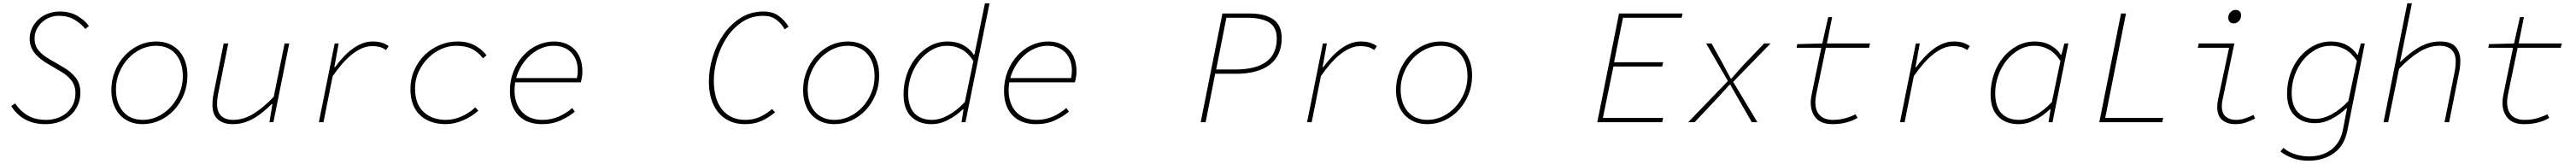

<svg xmlns="http://www.w3.org/2000/svg" viewBox="-20 -742 15640 996"><path d="M256 12Q185 12 133 -16.5Q81 -45 48 -98L72 -114Q104 -66 149.5 -40Q195 -14 260 -14Q297 -14 329.5 -25.5Q362 -37 386 -58Q410 -79 424 -109Q438 -139 438 -176Q438 -221 414.5 -252Q391 -283 352 -306L264 -358Q244 -370 225 -385Q206 -400 191.5 -418Q177 -436 168.5 -458Q160 -480 160 -506Q160 -539 173.5 -569Q187 -599 211 -622Q235 -645 269 -658.5Q303 -672 344 -672Q404 -672 449 -646Q494 -620 520 -584L498 -566Q472 -599 432 -622.5Q392 -646 338 -646Q304 -646 277 -634Q250 -622 230.5 -602.5Q211 -583 200.5 -559Q190 -535 190 -510Q190 -462 216.5 -433Q243 -404 278 -384L364 -334Q411 -307 439.5 -270.5Q468 -234 468 -180Q468 -136 451.5 -101Q435 -66 406.5 -40.5Q378 -15 339.5 -1.5Q301 12 256 12Z M846 12Q801 12 765.5 -3.5Q730 -19 706 -46Q682 -73 669 -111Q656 -149 656 -194Q656 -255 677.5 -309Q699 -363 736.5 -403.5Q774 -444 823 -467Q872 -490 928 -490Q973 -490 1008.5 -474.5Q1044 -459 1068 -432Q1092 -405 1105 -367Q1118 -329 1118 -284Q1118 -222 1096.5 -168.5Q1075 -115 1037.5 -74.5Q1000 -34 950.5 -11Q901 12 846 12ZM848 -14Q896 -14 940 -35.5Q984 -57 1017 -93Q1050 -129 1070 -177Q1090 -225 1090 -278Q1090 -362 1047 -413Q1004 -464 926 -464Q878 -464 834 -442.5Q790 -421 757 -385Q724 -349 704 -301Q684 -253 684 -200Q684 -116 727 -65Q770 -14 848 -14Z M1393 12Q1360 12 1336.5 3Q1313 -6 1298 -21.5Q1283 -37 1276.5 -58Q1270 -79 1270 -104Q1270 -128 1272.5 -147.5Q1275 -167 1280 -188L1338 -478H1366L1308 -190Q1303 -167 1300.5 -148Q1298 -129 1298 -108Q1298 -63 1323 -38.5Q1348 -14 1396 -14Q1459 -14 1519.5 -51.5Q1580 -89 1642 -154L1708 -478H1736L1640 0H1616L1634 -110H1630Q1605 -86 1579 -64Q1553 -42 1524 -25Q1495 -8 1462.5 2Q1430 12 1393 12Z M1916 0 2012 -478H2036L2010 -334H2014Q2035 -363 2060.5 -391Q2086 -419 2114.5 -441Q2143 -463 2175 -476.5Q2207 -490 2242 -490Q2274 -490 2297 -483Q2320 -476 2340 -462L2324 -438Q2304 -452 2284.5 -457Q2265 -462 2239 -462Q2208 -462 2177 -448.5Q2146 -435 2116 -411Q2086 -387 2057 -353.5Q2028 -320 2000 -280L1944 0Z M2686 12Q2639 12 2599.5 -1.5Q2560 -15 2531.5 -41.5Q2503 -68 2487.5 -107.5Q2472 -147 2472 -200Q2472 -264 2496 -317.5Q2520 -371 2560 -409.5Q2600 -448 2651.5 -469Q2703 -490 2758 -490Q2820 -490 2864 -465.5Q2908 -441 2934 -406L2912 -388Q2883 -426 2845 -445Q2807 -464 2748 -464Q2703 -464 2658.5 -444Q2614 -424 2579 -389Q2544 -354 2522 -307Q2500 -260 2500 -206Q2500 -110 2552 -62Q2604 -14 2688 -14Q2735 -14 2781.5 -34.5Q2828 -55 2866 -90L2884 -70Q2845 -34 2791 -11Q2737 12 2686 12Z M3272 12Q3178 12 3127 -42Q3076 -96 3076 -190Q3076 -254 3098 -309Q3120 -364 3157 -404.5Q3194 -445 3242.5 -467.5Q3291 -490 3344 -490Q3386 -490 3418 -476Q3450 -462 3472 -438Q3494 -414 3505 -381Q3516 -348 3516 -309Q3516 -287 3512.5 -268.5Q3509 -250 3506 -242H3108Q3106 -230 3105 -217.5Q3104 -205 3104 -192Q3104 -153 3115.5 -120Q3127 -87 3148.5 -63.5Q3170 -40 3201.5 -27Q3233 -14 3274 -14Q3327 -14 3373.5 -34.5Q3420 -55 3454 -86L3470 -64Q3438 -36 3386.5 -12Q3335 12 3272 12ZM3340 -464Q3303 -464 3267.5 -449.5Q3232 -435 3202 -409Q3172 -383 3149 -347Q3126 -311 3114 -268H3483Q3488 -291 3488 -312Q3488 -381 3448.5 -422.5Q3409 -464 3340 -464Z M4504 12Q4448 12 4407 -8Q4366 -28 4338.5 -62.5Q4311 -97 4297.5 -144Q4284 -191 4284 -246Q4284 -318 4306.5 -393.5Q4329 -469 4371.5 -531Q4414 -593 4475.5 -632.5Q4537 -672 4616 -672Q4672 -672 4708.5 -645Q4745 -618 4768 -580L4744 -564Q4724 -600 4692.5 -623Q4661 -646 4614 -646Q4542 -646 4486 -608.5Q4430 -571 4392 -513Q4354 -455 4334 -385.5Q4314 -316 4314 -252Q4314 -202 4325 -158.5Q4336 -115 4359.5 -83Q4383 -51 4419.5 -32.5Q4456 -14 4506 -14Q4553 -14 4591.5 -31Q4630 -48 4668 -80L4686 -60Q4644 -25 4601 -6.5Q4558 12 4504 12Z M5046 12Q5001 12 4965.5 -3.5Q4930 -19 4906 -46Q4882 -73 4869 -111Q4856 -149 4856 -194Q4856 -255 4877.5 -309Q4899 -363 4936.5 -403.5Q4974 -444 5023 -467Q5072 -490 5128 -490Q5173 -490 5208.5 -474.5Q5244 -459 5268 -432Q5292 -405 5305 -367Q5318 -329 5318 -284Q5318 -222 5296.5 -168.5Q5275 -115 5237.5 -74.5Q5200 -34 5150.5 -11Q5101 12 5046 12ZM5048 -14Q5096 -14 5140 -35.5Q5184 -57 5217 -93Q5250 -129 5270 -177Q5290 -225 5290 -278Q5290 -362 5247 -413Q5204 -464 5126 -464Q5078 -464 5034 -442.5Q4990 -421 4957 -385Q4924 -349 4904 -301Q4884 -253 4884 -200Q4884 -116 4927 -65Q4970 -14 5048 -14Z M5636 12Q5559 12 5512.5 -33.5Q5466 -79 5466 -170Q5466 -233 5486 -291Q5506 -349 5542 -393Q5578 -437 5627 -463.5Q5676 -490 5734 -490Q5788 -490 5828.5 -468Q5869 -446 5892 -410H5896L5916 -506L5960 -722H5988L5842 0H5818L5830 -78H5826Q5785 -39 5736 -13.5Q5687 12 5636 12ZM5638 -14Q5686 -14 5738 -42.5Q5790 -71 5838 -122L5890 -372Q5857 -422 5817 -443Q5777 -464 5732 -464Q5681 -464 5637.5 -439Q5594 -414 5562 -373.5Q5530 -333 5512 -281.5Q5494 -230 5494 -176Q5494 -93 5533 -53.5Q5572 -14 5638 -14Z M6272 12Q6178 12 6127 -42Q6076 -96 6076 -190Q6076 -254 6098 -309Q6120 -364 6157 -404.5Q6194 -445 6242.5 -467.5Q6291 -490 6344 -490Q6386 -490 6418 -476Q6450 -462 6472 -438Q6494 -414 6505 -381Q6516 -348 6516 -309Q6516 -287 6512.5 -268.5Q6509 -250 6506 -242H6108Q6106 -230 6105 -217.5Q6104 -205 6104 -192Q6104 -153 6115.5 -120Q6127 -87 6148.5 -63.5Q6170 -40 6201.5 -27Q6233 -14 6274 -14Q6327 -14 6373.5 -34.5Q6420 -55 6454 -86L6470 -64Q6438 -36 6386.5 -12Q6335 12 6272 12ZM6340 -464Q6303 -464 6267.5 -449.5Q6232 -435 6202 -409Q6172 -383 6149 -347Q6126 -311 6114 -268H6483Q6488 -291 6488 -312Q6488 -381 6448.5 -422.5Q6409 -464 6340 -464Z M7270 0 7402 -660H7570Q7661 -660 7711.5 -624Q7762 -588 7762 -510Q7762 -456 7743 -415.5Q7724 -375 7688 -348Q7652 -321 7601 -307.5Q7550 -294 7486 -294H7358L7300 0ZM7364 -320H7480Q7605 -320 7668.5 -367Q7732 -414 7732 -508Q7732 -576 7686.5 -605Q7641 -634 7552 -634H7426Z M7916 0 8012 -478H8036L8010 -334H8014Q8035 -363 8060.5 -391Q8086 -419 8114.5 -441Q8143 -463 8175 -476.5Q8207 -490 8242 -490Q8274 -490 8297 -483Q8320 -476 8340 -462L8324 -438Q8304 -452 8284.5 -457Q8265 -462 8239 -462Q8208 -462 8177 -448.5Q8146 -435 8116 -411Q8086 -387 8057 -353.5Q8028 -320 8000 -280L7944 0Z M8646 12Q8601 12 8565.5 -3.5Q8530 -19 8506 -46Q8482 -73 8469 -111Q8456 -149 8456 -194Q8456 -255 8477.5 -309Q8499 -363 8536.5 -403.5Q8574 -444 8623 -467Q8672 -490 8728 -490Q8773 -490 8808.5 -474.5Q8844 -459 8868 -432Q8892 -405 8905 -367Q8918 -329 8918 -284Q8918 -222 8896.5 -168.5Q8875 -115 8837.5 -74.5Q8800 -34 8750.5 -11Q8701 12 8646 12ZM8648 -14Q8696 -14 8740 -35.5Q8784 -57 8817 -93Q8850 -129 8870 -177Q8890 -225 8890 -278Q8890 -362 8847 -413Q8804 -464 8726 -464Q8678 -464 8634 -442.5Q8590 -421 8557 -385Q8524 -349 8504 -301Q8484 -253 8484 -200Q8484 -116 8527 -65Q8570 -14 8648 -14Z M9678 0 9810 -660H10196L10190 -634H9834L9780 -364H10078L10072 -338H9776L9712 -26H10078L10072 0Z M10230 0 10471 -250 10339 -478H10372L10444 -348L10488 -265H10492L10566 -348L10691 -478H10730L10503 -245L10650 0H10616L10536 -139L10486 -227H10481L10408 -147L10269 0Z M11106 12Q11038 12 11006 -24.5Q10974 -61 10974 -118Q10974 -135 10976.5 -150Q10979 -165 10982 -180L11038 -452H10888L10892 -474L11044 -478L11080 -638H11104L11072 -478H11334L11328 -452H11066L11008 -172Q11002 -145 11002 -122Q11002 -68 11030 -41Q11058 -14 11108 -14Q11149 -14 11183 -23.5Q11217 -33 11246 -48L11258 -26Q11228 -8 11189.5 2Q11151 12 11106 12Z M11516 0 11612 -478H11636L11610 -334H11614Q11635 -363 11660.5 -391Q11686 -419 11714.5 -441Q11743 -463 11775 -476.5Q11807 -490 11842 -490Q11874 -490 11897 -483Q11920 -476 11940 -462L11924 -438Q11904 -452 11884.5 -457Q11865 -462 11839 -462Q11808 -462 11777 -448.5Q11746 -435 11716 -411Q11686 -387 11657 -353.5Q11628 -320 11600 -280L11544 0Z M12236 12Q12159 12 12112.5 -33.5Q12066 -79 12066 -170Q12066 -233 12086 -291Q12106 -349 12142 -393Q12178 -437 12227 -463.5Q12276 -490 12334 -490Q12388 -490 12428.5 -468Q12469 -446 12492 -410H12496L12514 -478H12538L12442 0H12418L12430 -78H12426Q12385 -39 12336 -13.5Q12287 12 12236 12ZM12238 -14Q12286 -14 12338 -42.5Q12390 -71 12438 -122L12490 -372Q12457 -422 12417 -443Q12377 -464 12332 -464Q12281 -464 12237.5 -439Q12194 -414 12162 -373.5Q12130 -333 12112 -281.5Q12094 -230 12094 -176Q12094 -93 12133 -53.5Q12172 -14 12238 -14Z M12726 0 12858 -660H12888L12762 -26H13114L13108 0Z M13551 12Q13503 12 13472.5 -13Q13442 -38 13442 -94Q13442 -115 13448 -142L13514 -452H13324L13330 -478H13546L13474 -134Q13470 -115 13470 -98Q13470 -53 13494 -33.5Q13518 -14 13556 -14Q13583 -14 13608 -22Q13633 -30 13662 -44L13672 -22Q13642 -7 13614 2.5Q13586 12 13551 12ZM13543 -600Q13526 -600 13517.5 -609.5Q13509 -619 13509 -634Q13509 -654 13522.5 -668Q13536 -682 13553 -682Q13570 -682 13578.5 -672.5Q13587 -663 13587 -648Q13587 -628 13573.5 -614Q13560 -600 13543 -600Z M13996 234Q13942 234 13899 218Q13856 202 13826 178L13844 156Q13874 182 13916 195Q13958 208 14000 208Q14081 208 14136 165.5Q14191 123 14206 42L14230 -84H14226Q14185 -45 14136 -19.5Q14087 6 14036 6Q13959 6 13912.5 -39.5Q13866 -85 13866 -174Q13866 -236 13886 -293.5Q13906 -351 13942 -394.5Q13978 -438 14027 -464Q14076 -490 14134 -490Q14188 -490 14228.5 -468Q14269 -446 14292 -410H14296L14314 -478H14338L14232 52Q14214 143 14150 188.5Q14086 234 13996 234ZM14038 -20Q14086 -20 14138 -48.5Q14190 -77 14238 -128L14290 -372Q14257 -422 14217 -443Q14177 -464 14132 -464Q14081 -464 14037.5 -439.5Q13994 -415 13962 -375Q13930 -335 13912 -284Q13894 -233 13894 -180Q13894 -99 13933 -59.5Q13972 -20 14038 -20Z M14452 0 14596 -722H14624L14562 -414L14552 -368H14556Q14581 -392 14608 -414Q14635 -436 14664 -453Q14693 -470 14725.5 -480Q14758 -490 14796 -490Q14862 -490 14890 -457Q14918 -424 14918 -374Q14918 -350 14915.5 -330.5Q14913 -311 14908 -290L14850 0H14822L14880 -288Q14885 -311 14887.5 -330Q14890 -349 14890 -370Q14890 -415 14865 -439.5Q14840 -464 14792 -464Q14729 -464 14668.5 -426.5Q14608 -389 14546 -324L14480 0Z M15306 12Q15238 12 15206 -24.5Q15174 -61 15174 -118Q15174 -135 15176.5 -150Q15179 -165 15182 -180L15238 -452H15088L15092 -474L15244 -478L15280 -638H15304L15272 -478H15534L15528 -452H15266L15208 -172Q15202 -145 15202 -122Q15202 -68 15230 -41Q15258 -14 15308 -14Q15349 -14 15383 -23.5Q15417 -33 15446 -48L15458 -26Q15428 -8 15389.5 2Q15351 12 15306 12Z"/></svg>

Font: Source Code Pro ExtraLight
Style: Italic
Weight: 200
Italic angle: -11°
Monospace: yes
Designer: Paul D. Hunt, Teo Tuominen
Foundry: Adobe Systems Incorporated
Version: Version 1.050;PS 1.000;hotconv 16.6.51;makeotf.lib2.5.65220